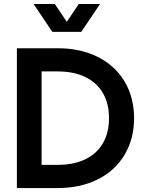

<svg xmlns="http://www.w3.org/2000/svg" viewBox="-20 -951 738 971"><path d="M65.4 -707H271.5Q386.7 -707 474.1 -663.3Q561.5 -619.6 609.6 -539.6Q657.7 -459.5 658.2 -353.5Q657.7 -247.6 609.6 -167.5Q561.5 -87.4 474.1 -43.7Q386.7 0 271.5 0H65.4ZM271.5 -117.2Q352.5 -117.2 410.9 -145.3Q469.2 -173.3 500.2 -226.3Q531.2 -279.3 531.2 -353.5Q531.2 -427.7 500.2 -480.7Q469.2 -533.7 410.9 -561.8Q352.5 -589.8 271.5 -589.8H190.4V-117.2ZM257.3 -930.7 317.9 -840.8 378.4 -930.7H485.8L391.1 -790H244.6L149.9 -930.7Z"/></svg>

Font: Wanted Sans SemiBold
Style: Regular
Weight: 600
Designer: Original Design by Kil Hyung-jin and Kang Hanbin, Wanted Lab, Inc; Hangeul from Source Han Sans by Jang Soo-young and Ka
Foundry: Wanted Lab, Inc.
Version: Version 1.003